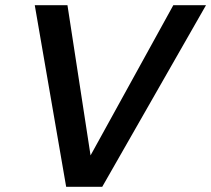

<svg xmlns="http://www.w3.org/2000/svg" viewBox="-20 -720 814 740"><path d="M648 -700H774L374 0H235L114 -700H240L329 -121Z"/></svg>

Font: Albert Sans SemiBold
Style: Italic
Weight: 600
Italic angle: -11.25°
Designer: Andreas Rasmussen
Foundry: a.Foundry
Version: Version 1.025